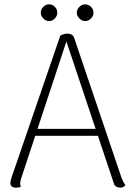

<svg xmlns="http://www.w3.org/2000/svg" viewBox="-20 -856 610 885"><path d="M291 -701Q302 -701 310.5 -696Q319 -691 322 -681L540 -37Q544 -27 548.5 -18Q553 -9 558 -3Q554 3 548 6Q542 9 534 9Q524 9 515.5 4Q507 -1 505 -10L280 -683H292L78 -35Q77 -30 75 -23.5Q73 -17 73 -11Q73 -7 74 -2.5Q75 2 76 5Q71 7 65.5 8Q60 9 53 9Q41 9 34 3Q27 -3 28 -14Q28 -20 30.5 -28Q33 -36 35 -43L258 -692Q275 -701 291 -701ZM136 -262H444V-230H136ZM206 -759Q191 -759 179.5 -771Q168 -783 168 -797Q168 -813 179.5 -824.5Q191 -836 206 -836Q222 -836 233 -824.5Q244 -813 244 -797Q244 -783 233 -771Q222 -759 206 -759ZM372 -759Q358 -759 346 -771Q334 -783 334 -797Q334 -813 346 -824.5Q358 -836 372 -836Q388 -836 399.5 -824.5Q411 -813 411 -797Q411 -783 399.5 -771Q388 -759 372 -759Z"/></svg>

Font: Arima ExtraLight
Style: Regular
Weight: 250
Designer: Joana Correia and Natanael Gama
Foundry: NDISCOVER
Version: Version 1.101;gftools[0.9.23]